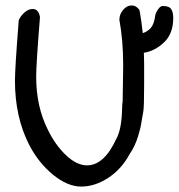

<svg xmlns="http://www.w3.org/2000/svg" viewBox="-20 -686 657 706"><path d="M493 -649Q500 -611 505 -564Q523 -570 535 -584Q547 -598 551 -630Q553 -640 561.5 -652Q570 -664 578 -664Q602 -664 609.5 -652.5Q617 -641 617 -620Q617 -562 583 -530Q549 -498 509 -492L510 -454V-378Q510 -292 507 -276.5Q504 -261 501 -242Q498 -223 495.5 -213Q493 -203 488 -186Q477 -149 457 -120Q427 -64 378 -32Q329 0 278.5 0Q228 0 174.5 -44Q121 -88 87 -154Q35 -256 35 -389Q35 -436 49 -612Q56 -628 70.5 -640.5Q85 -653 100 -653Q122 -653 127 -623Q113 -450 113 -404Q113 -294 156 -209Q183 -153 222.5 -115.5Q262 -78 300 -78Q363 -78 408 -176Q427 -210 429 -285Q429 -305 431 -313L433 -445Q433 -537 419 -613Q419 -634 433 -650Q447 -666 464 -666Q481 -666 493 -649Z"/></svg>

Font: Patrick Hand SC
Style: Regular
Weight: 400
Designer: Patrick Wagesreiter
Foundry: Patrick Wagesreiter
Version: Version 1.003;PS 001.003;hotconv 1.0.70;makeotf.lib2.5.58329